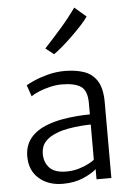

<svg xmlns="http://www.w3.org/2000/svg" viewBox="-59 -927 678 980"><g transform="rotate(-5 279.5 -437.5)"><path d="M223 8Q149.5 8 101.8 -33.2Q54 -74.5 54 -147Q54 -202 84.8 -240.2Q115.5 -278.5 174 -300Q206.5 -312.5 246 -319.8Q285.5 -327 323.8 -330Q362 -333 391 -333V-391Q391 -455 358.8 -476.5Q326.5 -498 261 -498Q233 -498 201.8 -490.8Q170.5 -483.5 144 -472.5Q117.5 -461.5 103 -451L83 -509Q92.5 -515.5 122.8 -529Q153 -542.5 195 -553.8Q237 -565 282 -565Q339 -565 381.8 -550Q424.5 -535 448.2 -496.5Q472 -458 472 -388V0H396V-52Q373 -31 327.8 -11.5Q282.5 8 223 8ZM134 -153Q134 -109.5 160.5 -81.2Q187 -53 247 -53Q281.5 -53 311.8 -62.2Q342 -71.5 363 -82.8Q384 -94 391 -101V-281Q371 -281 339.5 -278.5Q308 -276 275.2 -270.2Q242.5 -264.5 219 -255Q177 -239.5 155.5 -215Q134 -190.5 134 -153ZM236 -655 194 -688Q238.5 -736 280 -783.2Q321.5 -830.5 359 -883L418 -832Q405.5 -813.5 381.8 -787.8Q358 -762 330.5 -735.5Q303 -709 277.5 -687.2Q252 -665.5 236 -655Z"/></g></svg>

Font: Merriweather Sans Light
Style: Regular
Weight: 300
Designer: Eben Sorkin
Foundry: Eben Sorkin
Version: Version 2.001; ttfautohint (v1.8.3)